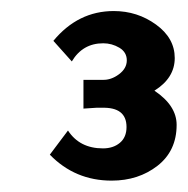

<svg xmlns="http://www.w3.org/2000/svg" viewBox="-20 -619 338 346"><path d="M76.2 -545.4Q120.6 -599.1 185.1 -599.1Q227.5 -599.1 261.2 -574.7Q294.9 -550.3 294.9 -514.4Q294.9 -478.5 258.3 -455.6Q298.3 -428.7 298.3 -394Q298.3 -347.2 263.9 -320.3Q229.5 -293.5 181.2 -293.5Q115.2 -293.5 69.8 -340.3L102.5 -383.8Q123.5 -351.6 165.5 -351.6Q184.1 -351.6 196 -361.6Q208 -371.6 208 -390.1Q208 -426.3 163.1 -424.8Q154.8 -424.8 153.3 -424.8Q151.9 -424.8 130.4 -423.3V-475.1H165Q180.2 -474.6 194.3 -485.1Q208.5 -495.6 208.5 -510.3Q208.5 -524.9 195.1 -533Q181.6 -541 166 -541Q128.9 -541 109.4 -508.3Z"/></svg>

Font: Rachana
Style: Bold
Weight: 700
Designer: Hussain KH
Foundry: Hussain KH, Rajeesh K Nambiar, Santhosh Thottingal, Swathanthra Malayalam Computing (http://smc.org.in)
Version: Version 7.0.0+20221109